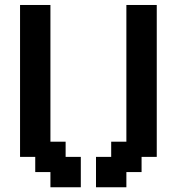

<svg xmlns="http://www.w3.org/2000/svg" viewBox="-20 -708 728 790"><path d="M437.5 62.5H375V0V-62.5H437.5V-125H500V-187.5V-250V-312.5V-375V-437.5V-500V-562.5V-625V-687.5H562.5H625V-625V-562.5V-500V-437.5V-375V-312.5V-250V-187.5V-125V-62.5H562.5V0H500V62.5ZM250 62.5H187.5V0H125V-62.5H62.5V-125V-187.5V-250V-312.5V-375V-437.5V-500V-562.5V-625V-687.5H125H187.5V-625V-562.5V-500V-437.5V-375V-312.5V-250V-187.5V-125H250V-62.5H312.5V0V62.5Z"/></svg>

Font: PixelArmy
Style: Medium
Weight: 500
Version: Version 001.000